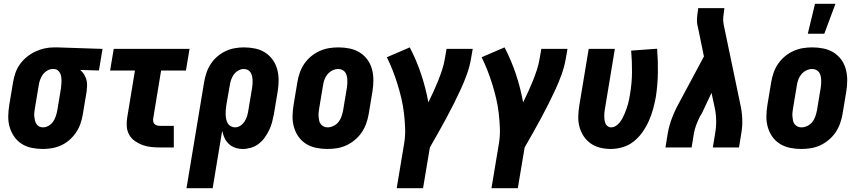

<svg xmlns="http://www.w3.org/2000/svg" viewBox="-20 -778 4540 1013"><path d="M206 8Q176 8 147 2Q118 -4 94.5 -19Q71 -34 55 -57Q39 -80 31 -107.5Q23 -135 23.5 -164.5Q24 -194 29 -225L49 -345Q53 -369 61.5 -393.5Q70 -418 85.5 -439.5Q101 -461 122 -478Q143 -495 166.5 -506Q190 -517 215 -522.5Q240 -528 265 -528H281L521 -520L502 -406L403 -409Q415 -399 423 -386.5Q431 -374 435.5 -359Q440 -344 439.5 -328Q439 -312 437 -295L417 -175Q413 -151 405 -127Q397 -103 382.5 -81Q368 -59 348 -41Q328 -23 304.5 -12Q281 -1 256 3.5Q231 8 206 8ZM207 -106Q222 -106 236.5 -114.5Q251 -123 260 -136Q269 -149 274 -164Q279 -179 282 -194L302 -314Q304 -330 304.5 -345.5Q305 -361 302.5 -375.5Q300 -390 290.5 -401.5Q281 -413 265 -414H258Q243 -414 228.5 -405Q214 -396 205 -383Q196 -370 191 -355.5Q186 -341 184 -326L164 -206Q162 -195 161 -184Q160 -173 161 -162.5Q162 -152 164.5 -142Q167 -132 172.5 -123.5Q178 -115 187 -110.5Q196 -106 207 -106Z M824 0Q800 0 776.5 -2.5Q753 -5 731.5 -13Q710 -21 691.5 -34Q673 -47 662 -66.5Q651 -86 649 -109.5Q647 -133 651 -157L692 -406H561L580 -520H980L961 -406H830L789 -157Q787 -148 788 -139.5Q789 -131 794 -125Q799 -119 807.5 -116.5Q816 -114 824 -114H897V0Z M964 215 1057 -345Q1061 -369 1069 -393Q1077 -417 1091 -439Q1105 -461 1125.5 -479Q1146 -497 1169.5 -508Q1193 -519 1217.5 -523.5Q1242 -528 1267 -528Q1297 -528 1326 -522Q1355 -516 1378.5 -501Q1402 -486 1418.5 -463Q1435 -440 1442.5 -412.5Q1450 -385 1450 -355.5Q1450 -326 1445 -295L1425 -175Q1421 -154 1415.5 -133Q1410 -112 1400 -91.5Q1390 -71 1376.5 -52Q1363 -33 1344.5 -19Q1326 -5 1304 1.5Q1282 8 1261 8Q1240 8 1221 1.5Q1202 -5 1187.5 -18.5Q1173 -32 1165 -49.5Q1157 -67 1152 -87L1102 215ZM1220 -106Q1235 -106 1248.5 -115Q1262 -124 1270.5 -137.5Q1279 -151 1283.5 -165.5Q1288 -180 1290 -194L1310 -314Q1312 -325 1312.5 -336Q1313 -347 1312.5 -357.5Q1312 -368 1309.5 -378Q1307 -388 1301.5 -396.5Q1296 -405 1286.5 -409.5Q1277 -414 1266 -414Q1251 -414 1236.5 -405.5Q1222 -397 1213 -384Q1204 -371 1199 -356Q1194 -341 1192 -326L1174 -222Q1172 -209 1171 -197Q1170 -185 1170.5 -173Q1171 -161 1173.5 -149Q1176 -137 1181.5 -127.5Q1187 -118 1197.5 -112Q1208 -106 1220 -106Z M1707 8Q1677 8 1648 2Q1619 -4 1595 -19Q1571 -34 1555 -56.5Q1539 -79 1531 -107Q1523 -135 1523.5 -164.5Q1524 -194 1529 -225L1549 -345Q1553 -369 1561.5 -394Q1570 -419 1585 -441Q1600 -463 1621 -480.5Q1642 -498 1666.5 -509Q1691 -520 1716 -524Q1741 -528 1766 -528Q1796 -528 1825 -522Q1854 -516 1878 -501Q1902 -486 1918.5 -463.5Q1935 -441 1942.5 -413Q1950 -385 1950 -355.5Q1950 -326 1945 -295L1925 -175Q1921 -151 1912 -126Q1903 -101 1888 -79Q1873 -57 1852 -39.5Q1831 -22 1807 -11Q1783 0 1757.5 4Q1732 8 1707 8ZM1708 -106Q1724 -106 1739.5 -113.5Q1755 -121 1765.5 -134Q1776 -147 1781.5 -163Q1787 -179 1790 -194L1810 -314Q1812 -325 1812.5 -336Q1813 -347 1812.5 -357.5Q1812 -368 1809.5 -378.5Q1807 -389 1801 -397Q1795 -405 1785.5 -409.5Q1776 -414 1765 -414Q1749 -414 1734 -406.5Q1719 -399 1708 -386Q1697 -373 1691.5 -357Q1686 -341 1684 -326L1664 -206Q1662 -195 1661 -184Q1660 -173 1661 -162.5Q1662 -152 1664 -141.5Q1666 -131 1672.5 -123Q1679 -115 1688 -110.5Q1697 -106 1708 -106Z M2073 215 2112 -19Q2119 -60 2117.5 -100Q2116 -140 2111.5 -179.5Q2107 -219 2098 -257.5Q2089 -296 2077.5 -333Q2066 -370 2052 -406Q2038 -442 2021 -476L2142 -528Q2177 -461 2201.5 -388Q2226 -315 2240 -238Q2254 -266 2267 -294.5Q2280 -323 2291.5 -351.5Q2303 -380 2312.5 -409Q2322 -438 2327 -468L2336 -520H2474L2465 -468Q2458 -427 2443.5 -386.5Q2429 -346 2411 -307Q2393 -268 2373.5 -229Q2354 -190 2333 -151.5Q2312 -113 2291 -75.5Q2270 -38 2248 0L2212 215Z M2573 215 2612 -19Q2619 -60 2617.5 -100Q2616 -140 2611.5 -179.5Q2607 -219 2598 -257.5Q2589 -296 2577.5 -333Q2566 -370 2552 -406Q2538 -442 2521 -476L2642 -528Q2677 -461 2701.5 -388Q2726 -315 2740 -238Q2754 -266 2767 -294.5Q2780 -323 2791.5 -351.5Q2803 -380 2812.5 -409Q2822 -438 2827 -468L2836 -520H2974L2965 -468Q2958 -427 2943.5 -386.5Q2929 -346 2911 -307Q2893 -268 2873.5 -229Q2854 -190 2833 -151.5Q2812 -113 2791 -75.5Q2770 -38 2748 0L2712 215Z M3202 8Q3173 8 3145.5 1Q3118 -6 3096 -21.5Q3074 -37 3059 -60Q3044 -83 3037 -110Q3030 -137 3031 -166Q3032 -195 3037 -225L3086 -520H3224L3172 -206Q3170 -196 3169 -185.5Q3168 -175 3168 -165Q3168 -155 3169.5 -145Q3171 -135 3174.5 -126.5Q3178 -118 3186 -112Q3194 -106 3204 -106Q3217 -106 3229 -113.5Q3241 -121 3249.5 -132Q3258 -143 3264.5 -155Q3271 -167 3276 -179.5Q3281 -192 3285.5 -204.5Q3290 -217 3293.5 -229.5Q3297 -242 3299.5 -255Q3302 -268 3304 -281Q3314 -339 3314.5 -396.5Q3315 -454 3310 -511L3447 -521Q3452 -458 3451 -393.5Q3450 -329 3440 -265Q3434 -233 3425.5 -202Q3417 -171 3403.5 -140.5Q3390 -110 3370.5 -82Q3351 -54 3324.5 -32.5Q3298 -11 3265.5 -1.5Q3233 8 3202 8Z M3491 0 3503 -74Q3510 -114 3525 -154Q3540 -194 3561 -232L3694 -480L3664 -626Q3664 -628 3663 -630Q3662 -632 3662 -635Q3656 -657 3657.5 -680.5Q3659 -704 3663 -728L3664 -735H3802L3801 -728Q3798 -708 3796 -688Q3794 -668 3798 -649L3885 -232Q3894 -194 3896 -154Q3898 -114 3891 -74L3879 0H3741L3753 -74Q3759 -108 3758.5 -142.5Q3758 -177 3751 -209L3734 -288L3683 -180Q3681 -177 3679 -173.5Q3677 -170 3675 -167L3674 -166Q3663 -144 3654 -120.5Q3645 -97 3641 -74L3629 0Z M4207 8Q4177 8 4148 2Q4119 -4 4095 -19Q4071 -34 4055 -56.5Q4039 -79 4031 -107Q4023 -135 4023.5 -164.5Q4024 -194 4029 -225L4049 -345Q4053 -369 4061.5 -394Q4070 -419 4085 -441Q4100 -463 4121 -480.5Q4142 -498 4166.5 -509Q4191 -520 4216 -524Q4241 -528 4266 -528Q4296 -528 4325 -522Q4354 -516 4378 -501Q4402 -486 4418.5 -463.5Q4435 -441 4442.5 -413Q4450 -385 4450 -355.5Q4450 -326 4445 -295L4425 -175Q4421 -151 4412 -126Q4403 -101 4388 -79Q4373 -57 4352 -39.5Q4331 -22 4307 -11Q4283 0 4257.5 4Q4232 8 4207 8ZM4208 -106Q4224 -106 4239.5 -113.5Q4255 -121 4265.5 -134Q4276 -147 4281.5 -163Q4287 -179 4290 -194L4310 -314Q4312 -325 4312.5 -336Q4313 -347 4312.5 -357.5Q4312 -368 4309.5 -378.5Q4307 -389 4301 -397Q4295 -405 4285.5 -409.5Q4276 -414 4265 -414Q4249 -414 4234 -406.5Q4219 -399 4208 -386Q4197 -373 4191.5 -357Q4186 -341 4184 -326L4164 -206Q4162 -195 4161 -184Q4160 -173 4161 -162.5Q4162 -152 4164 -141.5Q4166 -131 4172.5 -123Q4179 -115 4188 -110.5Q4197 -106 4208 -106ZM4242 -600 4280 -758H4388L4329 -600Z"/></svg>

Font: Iosevka Curly Heavy
Style: Italic
Weight: 900
Italic angle: -9°
Monospace: yes
Designer: Belleve Invis
Foundry: Belleve Invis
Version: Version 22.1.2; ttfautohint (v1.8.4)